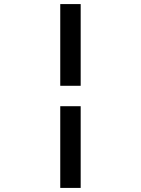

<svg xmlns="http://www.w3.org/2000/svg" viewBox="-20 -820 690 940"><path d="M375 100H275V-300H375ZM275 -800H375V-400H275Z"/></svg>

Font: Monoikos Medium
Style: Regular
Weight: 500
Designer: Brian Krent
Version: Version 0.088